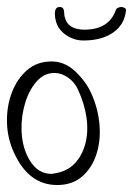

<svg xmlns="http://www.w3.org/2000/svg" viewBox="-25 -535 381 550"><path d="M138.8 -5Q57.8 -5 15.8 -96Q-3.9 -138 -5 -184Q-6.1 -230 8.8 -269.5Q23.7 -309 52.4 -334Q81.1 -359 123.1 -359Q160.1 -359 190.1 -331Q220 -303 235.9 -269Q256.3 -224 260 -177.5Q263.8 -131 250.8 -92Q237.8 -53 209.8 -29Q181.8 -5 138.8 -5ZM122.5 -37Q128.5 -37 129.2 -38Q166.1 -43 188.3 -66Q210.5 -89 219.5 -123.5Q228.5 -158 222.8 -198Q217 -238 199 -277Q188.7 -300 169.7 -313Q150.7 -326 130.7 -326Q101.7 -326 80.3 -302Q58.8 -278 47.4 -241Q35.9 -204 36.7 -163.5Q37.6 -123 52 -91Q76.5 -37 122.5 -37ZM213.9 -419Q186.9 -419 163.7 -435Q140.5 -451 134.5 -477Q131 -492 132.9 -503.5Q134.7 -515 146.7 -515Q155.7 -515 157.8 -506Q158.9 -501 159 -496.5Q159 -492 160.2 -487Q168.7 -450 216.7 -450Q286.7 -450 306.8 -506Q308.6 -511 313.7 -513Q318.7 -515 322.7 -515Q327.7 -515 332.4 -512Q337.1 -509 336 -505Q331.5 -464 298.7 -441.5Q265.9 -419 213.9 -419Z"/></svg>

Font: Oooh Baby
Style: Normal
Weight: 400
Designer: Robert E. Leuschke
Foundry: Robert E. Leuschke
Version: Version 1.011; ttfautohint (v1.8.3)